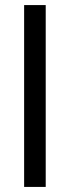

<svg xmlns="http://www.w3.org/2000/svg" viewBox="-20 -736 275 756"><path d="M75 0V-716H160V0Z"/></svg>

Font: Cairo Play Medium
Style: Regular
Weight: 500
Version: Version 3.119